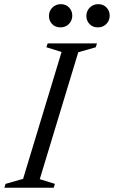

<svg xmlns="http://www.w3.org/2000/svg" viewBox="-40 -878 532 898"><path d="M248 -635 177 -657 183 -675H413.5L408 -657L326 -633.5L146 -40L217 -18L211 0H-19.5L-14 -18L68 -41.5ZM242.5 -750Q218.5 -750 203.8 -765.5Q189 -781 189 -803Q189 -818.5 196 -830.8Q203 -843 215.8 -850.8Q228.5 -858.5 244.5 -858.5Q268.5 -858.5 283.2 -842.8Q298 -827 298 -805.5Q298 -790 291 -777.5Q284 -765 271.5 -757.5Q259 -750 242.5 -750ZM417.5 -750Q393.5 -750 378.8 -765.5Q364 -781 364 -803Q364 -818.5 371 -830.8Q378 -843 390.8 -850.8Q403.5 -858.5 419.5 -858.5Q443.5 -858.5 458.2 -842.8Q473 -827 473 -805.5Q473 -790 466 -777.5Q459 -765 446.5 -757.5Q434 -750 417.5 -750Z"/></svg>

Font: Newsreader 24pt
Style: Italic
Weight: 400
Italic angle: -17°
Designer: Hugues Gentile
Foundry: Production Type
Version: Version 1.003